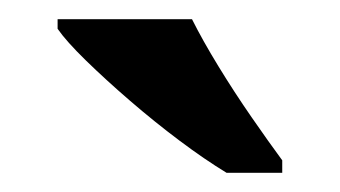

<svg xmlns="http://www.w3.org/2000/svg" viewBox="-20 -786 354 200"><path d="M216 -606Q193 -620 167 -639.5Q141 -659 115.5 -681Q90 -703 69.5 -723Q49 -743 40 -756V-766H180Q191 -744 207.5 -717Q224 -690 242 -664Q260 -638 274 -619V-606Z"/></svg>

Font: Noto Serif Khojki SemiBold
Style: Regular
Weight: 600
Version: Version 2.003